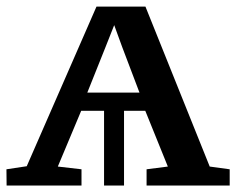

<svg xmlns="http://www.w3.org/2000/svg" viewBox="-23 -576 733 596"><path d="M-2.5 0 -3 -50.5 60 -60 276.5 -555.5H428.5L628 -59L690 -50.5V0H432V-50.5L498 -59L428 -232H362V0H300V-232H229L156.5 -59L230 -50.5V0ZM248 -288.5H410L356.5 -429.5L331.5 -498L304 -428.5Z"/></svg>

Font: Merriweather SemiBold
Style: Regular
Weight: 600
Version: Version 2.100